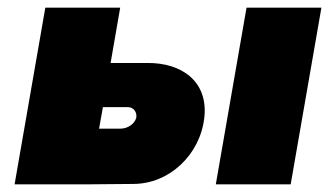

<svg xmlns="http://www.w3.org/2000/svg" viewBox="-20 -480 857 500"><path d="M622 -460 542 0H737L817 -460ZM98 -460 18 0H213L327 -1C421 -1 501 -77 512 -173C523 -268 453 -317 363 -316H268L293 -460ZM313 -201C328 -201 337 -188 335 -174C331 -157 312 -145 294 -145H238L248 -201Z"/></svg>

Font: Jost* Black
Style: Italic
Weight: 900
Italic angle: -10°
Version: Version 3.7